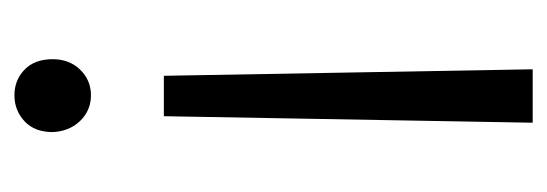

<svg xmlns="http://www.w3.org/2000/svg" viewBox="-266 -237 758 266"><g transform="rotate(-90 113.0 -104.0)"><path d="M63 -410Q63 -435 78 -449Q93 -463 114 -463Q135 -463 149.5 -449Q164 -435 164 -410Q164 -387 149.5 -372Q135 -357 114 -357Q93 -357 78.5 -372Q64 -387 63 -410ZM76 255 85 -256H141L150 255Z"/></g></svg>

Font: Mukta Mahee Light
Style: Regular
Weight: 300
Designer: Shuchita Grover, Noopur Datye, Girish Dalvi, Yashodeep Gholap
Foundry: Ek Type
Version: Version 2.538;PS 1.000;hotconv 16.6.51;makeotf.lib2.5.65220;